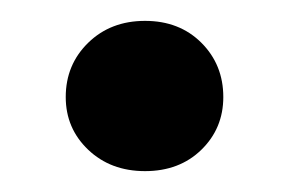

<svg xmlns="http://www.w3.org/2000/svg" viewBox="-20 -159 276 184"><path d="M43 -66Q43 -97 64.5 -118Q86 -139 119 -139Q152 -139 173 -118Q194 -97 194 -66Q194 -36 173 -15.5Q152 5 119 5Q86 5 64.5 -15.5Q43 -36 43 -66Z"/></svg>

Font: AWOL-DM SemiBold
Style: Regular
Weight: 600
Designer: Colophon Foundry, Jonny Pinhorn, Mikhail Sharanda
Foundry: Colophon Foundry
Version: Version 1.000;Glyphs 3.2.3 (3260)